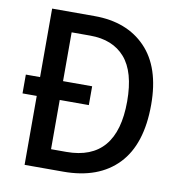

<svg xmlns="http://www.w3.org/2000/svg" viewBox="-80 -789 819 864"><g transform="rotate(10 329.5 -357.0)"><path d="M283 -714Q431 -714 517 -625Q603 -536 603 -365Q603 -184 515 -92Q427 0 266 0H89V-315H24V-401H89V-714ZM279 -624H194V-401H327V-315H194V-90H264Q494 -90 494 -361Q494 -496 438 -560Q382 -624 279 -624Z"/></g></svg>

Font: Noto Sans Gujarati UI SemiCondensed Medium
Style: Regular
Weight: 500
Width: 4
Designer: Jelle Bosma - Monotype Design Team, Universal Thirst
Foundry: Monotype Imaging Inc.
Version: Version 2.106; ttfautohint (v1.8.4.7-5d5b)